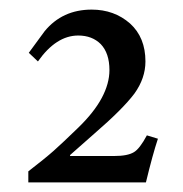

<svg xmlns="http://www.w3.org/2000/svg" viewBox="-20 -780 382 400"><path d="M286 -498 309 -491Q298 -458 284 -400H39V-423Q74 -450 92 -466Q110 -482 143 -514Q176 -546 192 -576Q208 -606 208 -634Q208 -669 190 -688Q172 -706 143 -706Q97 -706 59 -652L40 -670L73 -715Q110 -760 171 -760Q218 -760 251 -731Q283 -702 283 -652Q283 -617 260 -585Q236 -553 177 -502L126 -457V-455H218Q246 -455 259 -463Q271 -470 286 -498Z"/></svg>

Font: Pochaevsk
Style: Regular
Weight: 400
Version: Version 1.210; ttfautohint (v1.8.4.7-5d5b)